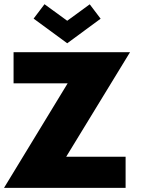

<svg xmlns="http://www.w3.org/2000/svg" viewBox="-20 -914 686 934"><path d="M46 -660H612.5L302 -151.5H591V0H-0.5L309 -508.5H46ZM307 -703.5 143.5 -823.5 196.5 -893.5 307 -813 416.5 -893 469.5 -823Z"/></svg>

Font: League Spartan Thin ExtraBold
Style: Regular
Weight: 800
Version: Version 2.002